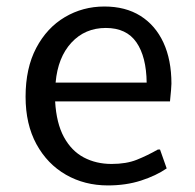

<svg xmlns="http://www.w3.org/2000/svg" viewBox="-20 -560 598 590"><path d="M311.5 9.8Q240.2 9.8 182.9 -22.9Q125.5 -55.7 92 -116.9Q58.6 -178.2 58.6 -262.7Q58.6 -350.6 91.3 -412.6Q124 -474.6 179.2 -507.3Q234.4 -540 300.8 -540Q365.7 -540 411.6 -511.2Q457.5 -482.4 482.2 -429.2Q506.8 -376 506.8 -302.7Q506.8 -295.4 505.6 -282.7Q504.4 -270 503.4 -259.8Q502.4 -249.5 502.4 -248.5H149.4Q153.3 -181.2 176.5 -138.7Q199.7 -96.2 237.5 -76.2Q275.4 -56.2 322.8 -56.2Q368.2 -56.2 400.4 -69.1Q432.6 -82 465.3 -100.6H471.7L492.2 -42.5Q459.5 -20 413.3 -5.1Q367.2 9.8 311.5 9.8ZM150.9 -306.2H430.7Q429.7 -385.7 399.2 -429.9Q368.7 -474.1 305.2 -474.1Q241.2 -474.1 199.5 -429Q157.7 -383.8 150.9 -306.2Z"/></svg>

Font: Comme
Style: Regular
Weight: 400
Designer: Vernon Adams
Foundry: Vernon Adams
Version: Version 1.000;gftools[0.9.27]